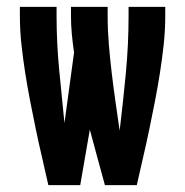

<svg xmlns="http://www.w3.org/2000/svg" viewBox="-20 -540 540 560"><path d="M121 0Q112 -41 102.5 -81.5Q93 -122 84.5 -163Q76 -204 68 -245Q60 -286 53.5 -327.5Q47 -369 42.5 -410.5Q38 -452 38 -494V-520H145V-494Q145 -416 152.5 -337.5Q160 -259 168 -181L196 -387Q192 -414 189.5 -440.5Q187 -467 187 -494V-520H294V-494Q294 -452 297.5 -410Q301 -368 306 -326Q311 -284 317 -242Q323 -200 329 -159Q339 -242 347 -326Q355 -410 355 -494V-520H462V-494Q462 -452 457.5 -410.5Q453 -369 446.5 -327.5Q440 -286 432 -245Q424 -204 415.5 -163Q407 -122 397.5 -81.5Q388 -41 379 0H286Q275 -40 264 -80.5Q253 -121 242 -162L214 0Z"/></svg>

Font: Iosevka SS18 Extrabold
Style: Regular
Weight: 800
Monospace: yes
Designer: Belleve Invis
Foundry: Belleve Invis
Version: Version 25.1.1; ttfautohint (v1.8.4)